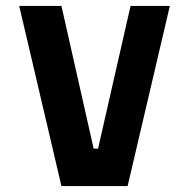

<svg xmlns="http://www.w3.org/2000/svg" viewBox="-20 -630 640 650"><path d="M45 -610H188L297 -127H312L422 -610H555L412 0H188Z"/></svg>

Font: Martian Mono Condensed SemiBold
Style: Regular
Weight: 600
Width: 3
Designer: Roman Shamin
Foundry: Evil Martians
Version: Version 1.000